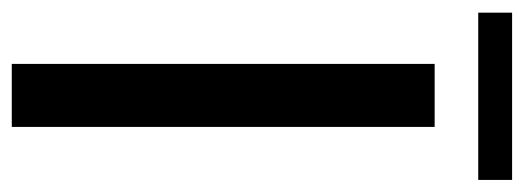

<svg xmlns="http://www.w3.org/2000/svg" viewBox="-302 -588 890 326"><g transform="rotate(90 143.0 -425.0)"><path d="M195.5 0H88.5V-718H195.5ZM1.5 -849.5H285.5V-792H1.5Z"/></g></svg>

Font: Lato 2
Style: Regular
Weight: 500
Designer: Lukasz Dziedzic with Adam Twardoch and Botio Nikoltchev
Foundry: tyPoland Lukasz Dziedzic
Version: Version 2.015; 2015-08-06; http://www.latofonts.com/